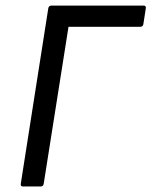

<svg xmlns="http://www.w3.org/2000/svg" viewBox="-20 -675 548 695"><path d="M63 0Q53.7 0 55.2 -9.8L154.8 -645Q156.2 -654.8 167 -654.8H500Q509.3 -654.8 507.8 -645L499 -587.9Q497.6 -578.1 487.8 -578.1H228L138.2 -9.8Q136.7 0 127 0Z"/></svg>

Font: Sofia Sans
Style: Italic
Weight: 400
Italic angle: -9°
Designer: Botio Nikoltchev, Ani Petrova
Foundry: lettersoup
Version: Version 4.100